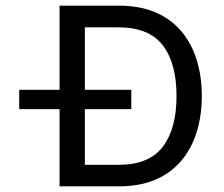

<svg xmlns="http://www.w3.org/2000/svg" viewBox="-20 -661 794 681"><path d="M445.7 -342.5H48.2V-274H445.7ZM695.8 -320.5Q695.8 -389 678 -447.3Q660.3 -505.5 623.9 -549.1Q587.5 -592.8 532 -616.9Q476.4 -641 400.3 -641H191.3V0H400.3Q476.4 0 532 -24.1Q587.5 -48.2 623.9 -91.9Q660.3 -135.5 678 -193.9Q695.8 -252.3 695.8 -320.5ZM606.1 -320.5Q606.1 -204.2 557.3 -140.3Q508.5 -76.4 400.3 -76.4H281V-564H400.3Q508.5 -564 557.3 -500.4Q606.1 -436.8 606.1 -320.5Z"/></svg>

Font: Estedad-VF-FD Black
Style: Regular
Weight: 900
Designer: Amin Abedi
Version: Version 4.000